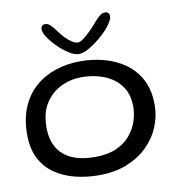

<svg xmlns="http://www.w3.org/2000/svg" viewBox="-81 -775 818 875"><g transform="rotate(-10 328.0 -337.0)"><path d="M307.5 25.5Q250.5 25.5 198.2 12.5Q146 -0.5 105 -28.5Q64 -56.5 40.2 -102.2Q16.5 -148 16.5 -214Q16.5 -286.5 39.8 -340.5Q63 -394.5 103.8 -430Q144.5 -465.5 198.5 -483.2Q252.5 -501 313.5 -501Q368 -501 421 -487.2Q474 -473.5 517.2 -443.2Q560.5 -413 586.5 -364.5Q612.5 -316 612.5 -246Q612.5 -195 592.8 -146.5Q573 -98 534.2 -59.5Q495.5 -21 438.8 2.2Q382 25.5 307.5 25.5ZM305 -59.5Q362.5 -59.5 402.5 -77.2Q442.5 -95 467.2 -124Q492 -153 503.5 -187.5Q515 -222 515 -255.5Q515 -303 496.8 -336Q478.5 -369 448.2 -389.5Q418 -410 381 -419.2Q344 -428.5 305.5 -428.5Q255 -428.5 210 -406.8Q165 -385 137 -341.2Q109 -297.5 109 -230Q109 -175.5 131 -137.2Q153 -99 196.8 -79.2Q240.5 -59.5 305 -59.5ZM313.5 -534.5Q293.5 -534.5 268 -550.5Q242.5 -566.5 219 -589.8Q195.5 -613 180 -636.2Q164.5 -659.5 164.5 -674Q164.5 -684 169.8 -689.8Q175 -695.5 183.5 -695.5Q197.5 -695.5 209 -684.2Q220.5 -673 237.5 -649.5Q249 -633.5 263.2 -619.2Q277.5 -605 291.8 -596Q306 -587 317.5 -587Q328 -587 343.2 -598Q358.5 -609 375.2 -625.8Q392 -642.5 407 -659.5Q426 -682 437.5 -691.2Q449 -700.5 462 -700.5Q482.5 -700.5 482.5 -679.5Q482.5 -664.5 464.5 -640.2Q446.5 -616 418.8 -592Q391 -568 362.8 -551.2Q334.5 -534.5 313.5 -534.5Z"/></g></svg>

Font: Gluten Light
Style: Regular
Weight: 300
Designer: Tyler Finck
Foundry: Etcetera Type Company
Version: Version 1.300